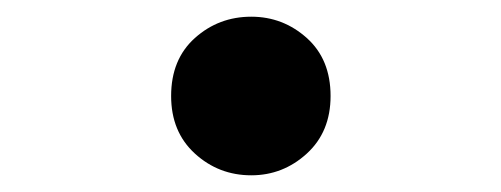

<svg xmlns="http://www.w3.org/2000/svg" viewBox="-20 -198 600 230"><path d="M281 12Q242 12 213.5 -14Q185 -40 185 -83Q185 -127 213.5 -152.5Q242 -178 281 -178Q319 -178 347.5 -152.5Q376 -127 376 -83Q376 -40 347.5 -14Q319 12 281 12Z"/></svg>

Font: Ubuntu Sans Mono SemiBold
Style: Regular
Weight: 600
Monospace: yes
Designer: Dalton Maag Ltd
Foundry: Dalton Maag Ltd
Version: Version 1.006